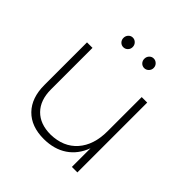

<svg xmlns="http://www.w3.org/2000/svg" viewBox="-186 -861 1013 1013"><g transform="rotate(45 320.5 -354.5)"><path d="M264.6 -648.4Q254.4 -638.2 240.2 -638.2Q226.1 -638.2 216.1 -648.4Q206.1 -658.7 206.1 -673.8Q206.1 -689 216.1 -699.5Q226.1 -710 240.2 -710Q254.4 -710 264.6 -699.5Q274.9 -689 274.9 -673.8Q274.9 -658.7 264.6 -648.4ZM431.2 -673.8Q431.2 -659.2 420.7 -648.7Q410.2 -638.2 396 -638.2Q381.8 -638.2 371.8 -648.4Q361.8 -658.7 361.8 -673.8Q361.8 -689 371.8 -699.5Q381.8 -710 396 -710Q410.2 -710 420.7 -699.5Q431.2 -689 431.2 -673.8ZM536.1 -521V0H495.1V-139.2Q470.2 -71.8 416.7 -35.6Q363.3 0.5 286.1 1Q191.9 1 139.4 -53Q86.9 -106.9 86.9 -203.1V-521H127.9V-210.9Q127.9 -130.9 172.1 -85.9Q216.3 -41 294.9 -41Q389.2 -43 442.1 -103.3Q495.1 -163.6 495.1 -266.1V-521Z"/></g></svg>

Font: Montserrat Ultra Light
Style: Regular
Weight: 200
Designer: Julieta Ulanovsky
Foundry: Julieta Ulanovsky
Version: Version 3.001;PS 003.001;hotconv 1.0.70;makeotf.lib2.5.58329